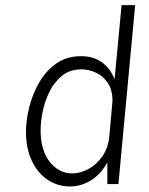

<svg xmlns="http://www.w3.org/2000/svg" viewBox="-20 -698 566 728"><path d="M245.5 9Q198 9 160 -16.8Q122 -42.5 100.2 -89.2Q78.5 -136 78.5 -197.5Q78.5 -242.5 91 -292.2Q103.5 -342 129 -386Q154.5 -430 193.8 -457.5Q233 -485 287 -485Q333 -485 365 -462.8Q397 -440.5 414.5 -398.5L441 -678.5H492.5L429 0H387V-82Q362.5 -37.5 325 -14.2Q287.5 9 245.5 9ZM254.5 -40.5Q284.5 -40.5 315.5 -57.2Q346.5 -74 368.8 -106.2Q391 -138.5 395 -185.5L405.5 -304Q406 -308.5 406.2 -309.8Q406.5 -311 406.5 -316Q406.5 -356.5 389.2 -382.8Q372 -409 344.8 -422Q317.5 -435 288.5 -435Q246 -435 216.5 -411.8Q187 -388.5 168.8 -352.5Q150.5 -316.5 142.2 -276.5Q134 -236.5 134 -203.5Q134 -128.5 168.5 -84.5Q203 -40.5 254.5 -40.5Z"/></svg>

Font: Karla Light
Style: Italic
Weight: 300
Italic angle: -8°
Designer: Jonathan Pinhorn
Version: Version 2.004;gftools[0.9.33]